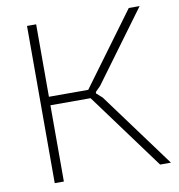

<svg xmlns="http://www.w3.org/2000/svg" viewBox="-82 -815 829 890"><g transform="rotate(-10 332.0 -370.0)"><path d="M104 -740H147V-399H332L583 -740H634L389 -407L365 -383V-376L392 -352L651 0H600L336 -359H147V0H104Z"/></g></svg>

Font: Encode Sans Wide
Style: Thin
Weight: 100
Designer: Pablo Impallari, Andres Torresi
Foundry: Pablo Impallari, Andres Torresi
Version: Version 1.000; ttfautohint (v1.00) -l 8 -r 50 -G 200 -x 14 -